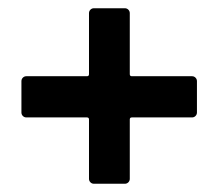

<svg xmlns="http://www.w3.org/2000/svg" viewBox="-20 -540 531 466"><path d="M446 -355Q451 -355 454.5 -351.5Q458 -348 458 -343V-267Q458 -262 454.5 -258.5Q451 -255 446 -255H300Q295 -255 295 -250V-106Q295 -101 291.5 -97.5Q288 -94 283 -94H208Q203 -94 199.5 -97.5Q196 -101 196 -106V-250Q196 -255 191 -255H44Q39 -255 35.5 -258.5Q32 -262 32 -267V-343Q32 -348 35.5 -351.5Q39 -355 44 -355H191Q196 -355 196 -360V-508Q196 -513 199.5 -516.5Q203 -520 208 -520H283Q288 -520 291.5 -516.5Q295 -513 295 -508V-360Q295 -355 300 -355Z"/></svg>

Font: LinhAnh SemBd
Style: Regular
Weight: 600
Monospace: yes
Designer: Jeremy Tribby
Foundry: Tribby Type
Version: Version 1.408